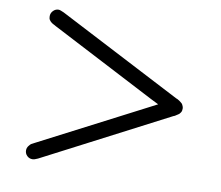

<svg xmlns="http://www.w3.org/2000/svg" viewBox="-79 -707 1052 915"><g transform="rotate(10 447.0 -250.0)"><path d="M96.2 75.2Q96.2 63 104 53Q111.8 43 116 41Q120.1 39.1 132.8 32.2L678.2 -250L640.1 -269L132.8 -532.2Q131.8 -533.2 127 -535.6Q122.1 -538.1 120.1 -539.1Q118.2 -540 113.5 -543Q108.9 -545.9 106.4 -548.8Q104 -551.8 101.1 -555.4Q98.1 -559.1 97.2 -564Q96.2 -568.8 96.2 -574.2Q96.2 -589.4 107.2 -600.6Q118.2 -611.8 132.8 -611.8Q140.6 -611.8 159.2 -603L757.8 -293L765.1 -290Q772 -286.1 773.9 -284.7Q775.9 -283.2 782 -278.6Q788.1 -273.9 790 -271Q792 -268.1 794.4 -262Q796.9 -255.9 796.9 -250Q796.9 -245.1 795.9 -240Q794.9 -234.9 792 -231Q789.1 -227.1 787.1 -224.6Q785.2 -222.2 780 -219Q774.9 -215.8 773.4 -214.8Q772 -213.9 766.1 -210L758.8 -207L159.2 104Q143.1 111.8 132.8 111.8Q117.7 111.8 106.9 101.1Q96.2 90.3 96.2 75.2Z"/></g></svg>

Font: CMU Concrete
Style: Bold
Weight: 700
Version: Version 0.7.0